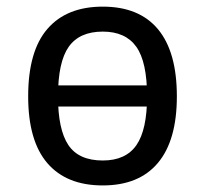

<svg xmlns="http://www.w3.org/2000/svg" viewBox="-20 -547 616 582"><path d="M291.5 15.1Q181.6 15.1 123.5 -52.5Q65.4 -120.1 65.4 -254.9Q65.4 -392.1 123.8 -459.5Q182.1 -526.9 291.5 -526.9Q401.9 -526.9 459 -458.3Q516.1 -389.6 516.1 -254.9Q516.1 -121.6 458.7 -53.2Q401.4 15.1 291.5 15.1ZM291.5 -60.5Q361.3 -60.5 393.6 -107.2Q425.8 -153.8 425.8 -254.9Q425.8 -359.4 393.1 -405.3Q360.4 -451.2 291.5 -451.2Q220.7 -451.2 188.2 -405Q155.8 -358.9 155.8 -254.9Q155.8 -154.8 187 -107.7Q218.3 -60.5 291.5 -60.5ZM449.2 -224.1H132.3V-288.1H449.2Z"/></svg>

Font: Cadman
Style: Regular
Weight: 400
Designer: Paul James MIller
Foundry: High-Logic / Made with FontCreator
Version: Version 2.114;March 28, 2021;FontCreator 13.0.0.2683 64-bit